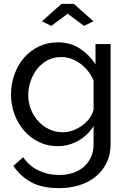

<svg xmlns="http://www.w3.org/2000/svg" viewBox="-20 -750 663 993"><path d="M197 -640 298 -730H362L463 -640L415 -616L330 -679L245 -616ZM278 6Q225 6 180.5 -16Q136 -38 104 -75Q72 -112 54.5 -160Q37 -208 37 -260Q37 -315 54.5 -364.5Q72 -414 104 -451Q136 -488 180.5 -509.5Q225 -531 279 -531Q345 -531 393 -499Q441 -467 474 -418V-522H552V-6Q552 50 531 92.5Q510 135 474 164Q438 193 389.5 208Q341 223 286 223Q197 223 141.5 192.5Q86 162 49 108L100 63Q131 109 180 132Q229 155 286 155Q322 155 354.5 145Q387 135 411 115Q435 95 449.5 65Q464 35 464 -6V-98Q449 -74 428.5 -54.5Q408 -35 384 -21.5Q360 -8 333 -1Q306 6 278 6ZM305 -66Q333 -66 359 -76Q385 -86 407 -102.5Q429 -119 444 -140Q459 -161 464 -183V-333Q453 -360 435.5 -382Q418 -404 396 -420.5Q374 -437 348.5 -446Q323 -455 297 -455Q257 -455 225.5 -438Q194 -421 172 -393Q150 -365 138 -329.5Q126 -294 126 -258Q126 -219 140 -184Q154 -149 178 -123Q202 -97 234.5 -81.5Q267 -66 305 -66Z"/></svg>

Font: Boldmen Medium
Style: Regular
Weight: 400
Designer: Matt McInerney, Pablo Impallari, Rodrigo Fuenzalida
Foundry: LIVING CONCEPT
Version: Version 1.000